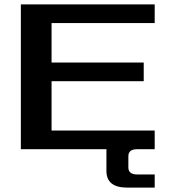

<svg xmlns="http://www.w3.org/2000/svg" viewBox="-20 -680 780 875"><path d="M75 0V-660H685V-575H215V-395H635V-310H215V-85H685V0ZM465 5Q465 -48 525 -60L605 0Q565 0 565 32V83Q565 115 605 115H685V175H560Q465 175 465 99Z"/></svg>

Font: Xolonium
Style: Regular
Weight: 400
Designer: Severin Meyer
Version: Version 4.2